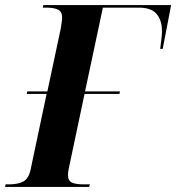

<svg xmlns="http://www.w3.org/2000/svg" viewBox="-50 -734 692 754"><path d="M-30 0 -28 -10H-14Q20 -10 41 -21Q62 -32 70 -67L133 -365H55L57 -375H136L188 -619Q190 -631 192 -644Q194 -657 194 -665Q194 -688 178 -696Q162 -704 132 -704H118L120 -714H622L589 -542H579Q582 -563 584 -581.5Q586 -600 586 -609Q587 -651 566.5 -677.5Q546 -704 495 -704H354L284 -375H421L419 -365H282L220 -72Q217 -57 217 -47Q217 -24 232.5 -17Q248 -10 278 -10H303L300 0Z"/></svg>

Font: Noto Serif Display SemiCondensed
Style: Bold Italic
Weight: 700
Width: 4
Italic angle: -12°
Designer: Monotype Design Team
Foundry: Monotype Imaging Inc.
Version: Version 2.009